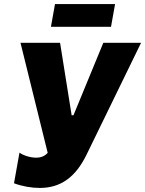

<svg xmlns="http://www.w3.org/2000/svg" viewBox="-20 -911 715 946"><path d="M176 15C281 15 353 -40 406 -148L675 -700H489L342 -343H333L276 -700H81L215 -158C200 -141 180 -134 159 -134C128 -134 93 -146 76 -159L49 -8C89 7 135 15 176 15ZM231 -779H527L547 -891H251Z"/></svg>

Font: Fixel Text 20240404 ExtraBold
Style: Italic
Weight: 800
Width: 4
Italic angle: -10°
Designer: AlfaBravo + MacPaw
Foundry: Kyrylo Tkachov, Marchela Mozhyna, Serhii Makarenko, Maria Weinstein, Zakhar Kryvoshyya
Version: Version 1.211;Glyphs 3.2 (3225)